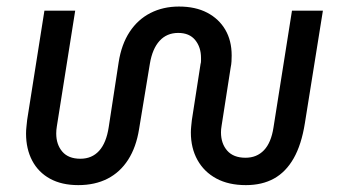

<svg xmlns="http://www.w3.org/2000/svg" viewBox="-20 -542 1020 575"><path d="M214.4 12.4Q164.8 12.4 129.8 -6.8Q94.8 -26 76.4 -61Q58 -96 58 -142Q58 -152.4 59.2 -162.5Q60.4 -172.6 61.4 -183.4L113 -510H205.2L150.2 -163.4Q148.4 -152.6 148.4 -142.2Q148.4 -109.2 166.6 -87.9Q184.8 -66.6 220.8 -66.6Q255.2 -66.6 276.8 -90.3Q298.4 -114 305.6 -161.4L335.4 -355.8Q343.8 -409.4 368.3 -446.6Q392.8 -483.8 430.7 -503.1Q468.6 -522.4 516 -522.4Q565.4 -522.4 600.5 -504Q635.6 -485.6 654.7 -453Q673.8 -420.4 673.8 -375.8Q673.8 -367.6 673.3 -358.3Q672.8 -349 670.8 -339.8L643.6 -165.2Q642.6 -159.8 642.2 -154.9Q641.8 -150 641.8 -145.6Q641.8 -112.2 660.4 -90.9Q679 -69.6 715.4 -69.6Q749 -69.6 770.5 -92.1Q792 -114.6 799 -160L854.4 -510H947L893 -172.8Q882.8 -108.8 859.5 -67.9Q836.2 -27 800.6 -7.3Q765 12.4 716.4 12.4Q664.6 12.4 627.9 -7.4Q591.2 -27.2 571.4 -62.8Q551.6 -98.4 551.6 -145.2Q551.6 -154 552.6 -163.6Q553.6 -173.2 554.6 -182.6L580.6 -350.2Q582 -354.6 582 -359.6Q582 -364.6 582 -368.6Q582 -400.6 564.6 -422Q547.2 -443.4 513.8 -443.4Q479.4 -443.4 457.8 -419.6Q436.2 -395.8 428.8 -351L396.4 -154.8Q387.8 -101.2 363.8 -63.7Q339.8 -26.2 302.1 -6.9Q264.4 12.4 214.4 12.4Z"/></svg>

Font: MuseoModerno Thin
Style: Italic
Weight: 100
Italic angle: -9°
Designer: Pablo Cosgaya, Héctor Gatti, Marcela Romero, and the Authors of The MuseoModerno Project.
Foundry: Omnibus-Type Team
Version: Version 1.003